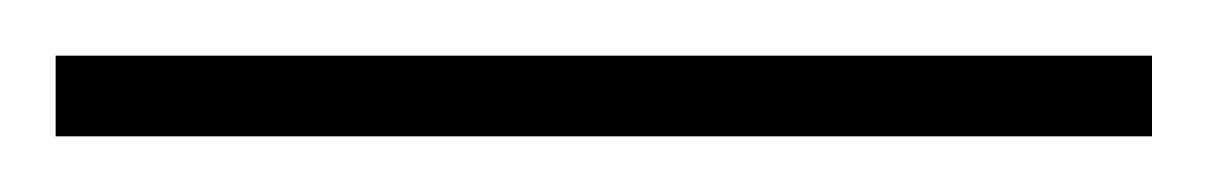

<svg xmlns="http://www.w3.org/2000/svg" viewBox="-20 86 434 69"><path d="M0 106H394V135H0Z"/></svg>

Font: Aleo ExtraLight
Style: Regular
Weight: 250
Designer: Alessio Laiso
Foundry: Alessio Laiso
Version: Version 2.001;gftools[0.9.29]